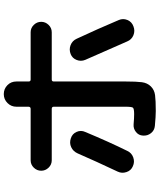

<svg xmlns="http://www.w3.org/2000/svg" viewBox="68 -902 863 1040"><g transform="rotate(-90 500.0 -381.5)"><path d="M402.3 -86.9Q431.6 -86.9 437 -93.3Q442.4 -99.6 442.4 -132.8V-522.5Q442.4 -533.2 430.7 -533.2H152.3Q128.9 -533.2 112.3 -550.3Q95.7 -567.4 95.7 -590.3Q95.7 -613.3 112.3 -630.4Q128.9 -647.5 152.3 -647.5H430.7Q441.4 -647.5 442.4 -658.2V-724.6Q442.4 -752.9 462.4 -772.9Q482.4 -793 510.7 -793Q539.1 -793 559.1 -773.4Q579.1 -753.9 579.1 -724.6V-658.2Q579.1 -647.5 589.8 -647.5H845.7Q869.1 -647.5 885.7 -630.4Q902.3 -613.3 902.3 -590.3Q902.3 -567.4 885.7 -550.3Q869.1 -533.2 845.7 -533.2H589.8Q579.1 -533.2 579.1 -522.5V-132.8Q579.1 -74.2 575.2 -44.9Q571.3 -15.6 552.7 3.4Q534.2 22.5 505.4 26.4Q476.6 30.3 418.9 30.3Q390.6 30.3 338.9 25.4Q314.5 23.4 299.3 4.4Q284.2 -14.6 286.1 -39.1Q287.1 -62.5 305.7 -77.1Q324.2 -91.8 346.7 -89.8Q379.9 -86.9 402.3 -86.9ZM120.1 -93.8Q96.7 -103.5 88.4 -128.4Q80.1 -153.3 90.8 -175.8Q147.5 -295.9 189.5 -392.6Q200.2 -417 223.1 -427.7Q246.1 -438.5 271.5 -429.7Q295.9 -421.9 306.2 -398.4Q316.4 -375 305.7 -351.6Q251 -220.7 203.1 -124Q192.4 -100.6 168 -91.8Q143.6 -83 120.1 -93.8ZM810.5 -398.4Q864.3 -283.2 912.1 -169.9Q921.9 -146.5 912.1 -123Q902.3 -99.6 877.9 -90.8Q853.5 -81.1 829.6 -90.8Q805.7 -100.6 795.9 -125Q759.8 -209 696.3 -351.6Q686.5 -375 695.8 -398.4Q705.1 -421.9 727.5 -430.7Q752 -440.4 775.9 -431.2Q799.8 -421.9 810.5 -398.4Z"/></g></svg>

Font: Rounded-X Mgen+ 2m bold
Style: Bold
Weight: 700
Designer: [Source Han Sans]
Ryoko NISHIZUKA  (kana & ideographs); Paul D. Hunt (Latin, Greek & Cyrillic); Wenlong ZHANG  (bopomofo
Version: Version 1.059.20150602